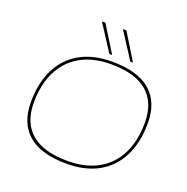

<svg xmlns="http://www.w3.org/2000/svg" viewBox="-160 -1080 1208 1239"><g transform="rotate(20 444.0 -460.5)"><path d="M429 10Q253 10 165 -65.5Q77 -141 77 -286Q77 -419 125 -514Q173 -609 263.5 -659.5Q354 -710 481 -710Q658 -710 745.5 -634.5Q833 -559 833 -415Q833 -282 785 -186.5Q737 -91 647 -40.5Q557 10 429 10ZM429 -9Q551 -9 637 -57Q723 -105 768.5 -195.5Q814 -286 814 -412Q814 -548 731 -620Q648 -692 481 -692Q359 -692 273 -643.5Q187 -595 141.5 -504.5Q96 -414 96 -288Q96 -152 179 -80.5Q262 -9 429 -9ZM447 -750 330 -931H354L466 -750ZM591 -750 474 -931H498L609 -750Z"/></g></svg>

Font: Georama Extended Thin
Style: Italic
Weight: 100
Width: 7
Italic angle: -9°
Designer: Jean-Baptiste Levee
Foundry: Production Type
Version: Version 1.000